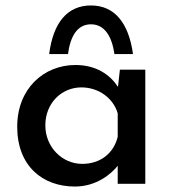

<svg xmlns="http://www.w3.org/2000/svg" viewBox="-20 -673 631 703"><path d="M313 -653C228 -653 175 -592 160 -475H229C237 -538 262 -584 313 -584C364 -584 390 -538 399 -475H467C451 -590 399 -653 313 -653ZM254 10C334 10 388 -37 411 -66V0H512V-418H419L412 -355C383 -399 333 -435 256 -435C141 -435 43 -349 43 -209C43 -65 136 10 254 10ZM281 -73C208 -73 146 -134 146 -214C146 -296 206 -353 278 -353C342 -353 395 -313 411 -258V-172C396 -111 347 -73 281 -73Z"/></svg>

Font: Reem Kufi
Style: Regular
Weight: 400
Designer: Khaled Hosny
Version: Version 0.007